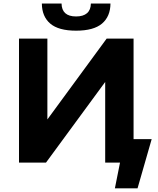

<svg xmlns="http://www.w3.org/2000/svg" viewBox="-20 -918 892 1084"><path d="M628.6 145.4 665.1 -37.7 723.2 0H573.9V-132.3H836.3L756.5 145.4ZM87.3 0V-700H247.5V-243.7L582.1 -700H734.1V0H573.9V-455.3L239.7 0ZM409.6 -744.8Q310.5 -744.8 263.7 -784.8Q216.9 -824.8 216.3 -898.1H327.5Q328.1 -862.1 348.5 -843.6Q369 -825.1 409.6 -825.1Q450 -825.1 471.3 -843.6Q492.5 -862.1 493.1 -898.1H603.7Q603.1 -824.8 555.9 -784.8Q508.7 -744.8 409.6 -744.8Z"/></svg>

Font: Montserrat Thin
Style: Regular
Weight: 100
Designer: Julieta Ulanovsky
Foundry: Julieta Ulanovsky
Version: Version 9.000